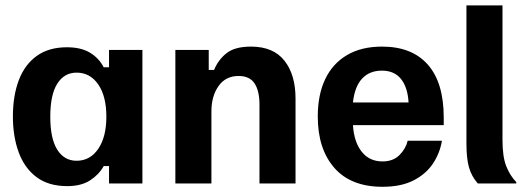

<svg xmlns="http://www.w3.org/2000/svg" viewBox="-20 -687 1968 719"><path d="M231.7 10Q161.7 10 116.7 -23.8Q71.7 -57.5 50 -116.7Q28.3 -175.8 28.3 -250.8Q28.3 -328.3 50.4 -386.7Q72.5 -445 117.5 -477.5Q162.5 -510 230.8 -510Q283.3 -510 317.1 -489.6Q350.8 -469.2 368.3 -435H388.3V-500H513.3V0H388.3V-65H368.3Q350.8 -33.3 317.5 -11.7Q284.2 10 231.7 10ZM266.7 -85Q317.5 -85 347.9 -129.6Q378.3 -174.2 378.3 -250Q378.3 -326.7 347.9 -370.8Q317.5 -415 266.7 -415Q220.8 -415 194.6 -373.8Q168.3 -332.5 168.3 -250Q168.3 -167.5 194.6 -126.2Q220.8 -85 266.7 -85Z M771.7 0H636.7V-500H761.7V-425H781.7Q796.7 -462.5 827.9 -487.5Q859.2 -512.5 920 -512.5Q1003.3 -512.5 1045 -460Q1086.7 -407.5 1086.7 -317.5V0H951.7V-295Q951.7 -346.7 933.3 -374.6Q915 -402.5 873.3 -402.5Q825 -402.5 798.3 -364.6Q771.7 -326.7 771.7 -270Z M1412.5 12.5Q1294.2 12.5 1232.1 -58.3Q1170 -129.2 1170 -250.8Q1170 -332.5 1197.9 -390.8Q1225.8 -449.2 1279.6 -480.8Q1333.3 -512.5 1410.8 -512.5Q1522.5 -512.5 1582.1 -445Q1641.7 -377.5 1641.7 -246.7V-218.3H1301.7Q1305.8 -155 1334.6 -118.8Q1363.3 -82.5 1412.5 -82.5Q1451.7 -82.5 1475.4 -105.8Q1499.2 -129.2 1506.7 -160H1635Q1627.5 -114.2 1601.7 -75Q1575.8 -35.8 1529.2 -11.7Q1482.5 12.5 1412.5 12.5ZM1301.7 -303.3H1510Q1506.7 -360 1481.7 -391.2Q1456.7 -422.5 1410 -422.5Q1364.2 -422.5 1336.2 -392.9Q1308.3 -363.3 1301.7 -303.3Z M1913.3 0H1769.2Q1745.8 -26.7 1736.2 -60.4Q1726.7 -94.2 1726.7 -149.2V-666.7H1861.7V-163.3Q1861.7 -100 1875.8 -64.6Q1890 -29.2 1913.3 -5Z"/></svg>

Font: Familjen Grotesk Variable
Style: Regular
Weight: 400
Designer: Anders Wikstroem, Jonas Baeckman, Matilda Gysing, Kristian Moeller
Foundry: Familjen STHLM AB
Version: Version 2.000